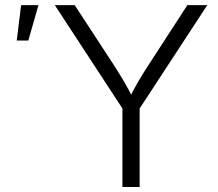

<svg xmlns="http://www.w3.org/2000/svg" viewBox="-20 -748 873 768"><path d="M469.7 0V-314L199.2 -727.5H278.8L434.1 -489.7Q457.5 -453.6 477.5 -419.4Q497.6 -385.3 518.6 -341.3H490.7Q511.7 -385.7 532 -420.2Q552.2 -454.6 575.2 -489.7L729.5 -727.5H809.1L538.6 -314V0ZM46.9 -585.9 64.5 -727.5H133.8L93.3 -585.9Z"/></svg>

Font: Inter 18pt Light
Style: Regular
Weight: 300
Designer: Rasmus Andersson
Foundry: rsms
Version: Version 4.001;git-66647c0bb